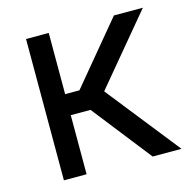

<svg xmlns="http://www.w3.org/2000/svg" viewBox="-85 -626 707 710"><g transform="rotate(-15 268.0 -270.5)"><path d="M74.7 0V-541H161.6V-306.6H216.3L411.1 -541H522L303.7 -279.3L524.9 0H414.6L237.3 -226.1H161.6V0Z"/></g></svg>

Font: Inter 17pt
Style: Regular
Weight: 400
Version: Version 4.001;git-66647c0bb